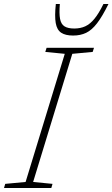

<svg xmlns="http://www.w3.org/2000/svg" viewBox="-47 -936 560 956"><path d="M275.5 -668 178.5 -677.5 185 -698H421L414.5 -677.5L313 -668L118 -30L214.5 -20.5L208.5 0H-27L-21 -20.5L80.5 -30ZM322.5 -794Q353.5 -794 377.5 -805Q401.5 -816 423.2 -842.5Q445 -869 468 -916H493Q462.5 -854 436.2 -820Q410 -786 381.8 -772.5Q353.5 -759 317 -759Q279 -759 257.8 -773Q236.5 -787 230.5 -821.2Q224.5 -855.5 231 -916H251Q247 -869 252 -842.2Q257 -815.5 274.2 -804.8Q291.5 -794 322.5 -794Z"/></svg>

Font: Newsreader 9pt ExtraLight
Style: Italic
Weight: 250
Italic angle: -17°
Designer: Hugues Gentile
Foundry: Production Type
Version: Version 1.003